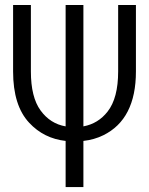

<svg xmlns="http://www.w3.org/2000/svg" viewBox="-20 -760 605 780"><path d="M532.2 -469.7Q532.2 -275.4 399.4 -210.4Q362.8 -192.4 318.8 -187.5V0H246.6V-187.5Q158.2 -197.3 98.6 -261.2Q33.2 -331.1 33.2 -469.7V-739.7H105.5V-469.7Q105.5 -365.2 144.8 -311.3Q184.1 -257.3 246.6 -246.6V-739.7H318.8V-246.6Q378.9 -257.8 417 -306.6Q460 -361.3 460 -469.7V-739.7H532.2Z"/></svg>

Font: News Cycle
Style: Regular
Weight: 500
Version: Version 0.5.2